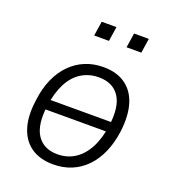

<svg xmlns="http://www.w3.org/2000/svg" viewBox="-129 -788 794 892"><g transform="rotate(20 268.0 -342.0)"><path d="M235 8Q170 8 126.5 -21.5Q83 -51 65 -108Q47 -165 59 -247Q66 -305 86.5 -351.5Q107 -398 139 -430.5Q171 -463 212 -480Q253 -497 302 -497Q367 -497 410 -467Q453 -437 470.5 -380.5Q488 -324 478 -243Q470 -184 449.5 -137.5Q429 -91 397.5 -58.5Q366 -26 325 -9Q284 8 235 8ZM237 -43Q286 -43 323.5 -67.5Q361 -92 385.5 -138.5Q410 -185 419 -252Q432 -348 399.5 -396.5Q367 -445 298 -445Q250 -445 212 -421.5Q174 -398 150 -351.5Q126 -305 117 -238Q104 -141 136.5 -92Q169 -43 237 -43ZM93 -220 101 -269H443L435 -220ZM370 -620 381 -692H454L443 -620ZM210 -620 221 -692H294L283 -620Z"/></g></svg>

Font: Nunito Sans 10pt SemiCondensed Light
Style: Italic
Weight: 300
Width: 4
Italic angle: -9°
Designer: Vernon Adams
Foundry: Vernon Adams
Version: Version 3.101;gftools[0.9.27]